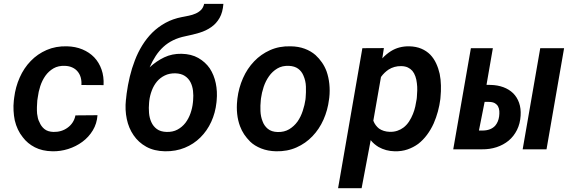

<svg xmlns="http://www.w3.org/2000/svg" viewBox="-20 -780 2975 1003"><path d="M259.3 -90.8Q229 -91.8 211.7 -106.2Q194.3 -120.6 186 -142.1Q180.7 -151.4 178 -162.6Q175.3 -173.8 173.8 -186Q172.4 -203.1 172.9 -220.9Q173.3 -238.8 174.8 -254.9L177.2 -270.5Q180.7 -300.3 190.4 -330.1Q200.2 -359.9 217.3 -384.3Q234.4 -408.2 259.5 -422.9Q284.7 -437.5 319.8 -436Q341.8 -435.1 358.4 -427.2Q375 -419.4 385.7 -406.2Q397 -392.6 401.9 -374.5Q406.7 -356.4 405.3 -335.9L521 -335.4Q523.4 -379.9 510.5 -416.7Q497.6 -453.6 472.2 -480.5Q446.8 -506.8 410.4 -522Q374 -537.1 329.6 -538.1Q271.5 -539.6 223.6 -518.8Q175.8 -498 140.6 -461.4Q105 -424.8 83 -375.2Q61 -325.7 54.2 -270.5L52.2 -254.4Q49.3 -227.5 50.8 -201.4Q52.2 -175.3 57.1 -151.4Q63 -126 73.5 -103.8Q84 -81.5 99.1 -63Q123.5 -30.3 162.1 -10.5Q200.7 9.3 253.4 10.3Q295.4 11.2 336.2 -1.7Q377 -14.6 410.2 -39.1Q443.4 -63.5 464.8 -98.9Q486.3 -134.3 489.3 -178.2L374 -177.2Q370.1 -156.7 359.4 -140.4Q348.6 -124 333.5 -113.3Q317.9 -101.6 298.8 -95.9Q279.8 -90.3 259.3 -90.8Z M928.2 -499Q879.4 -500 838.1 -480.5Q796.9 -460.9 761.7 -428.2Q775.9 -460.9 793.5 -487.8Q811 -514.6 834 -535.6Q856 -555.7 884.3 -569.6Q912.6 -583.5 948.7 -590.8Q987.8 -598.6 1022.5 -609.1Q1057.1 -619.6 1084 -638.7Q1110.4 -657.2 1127 -686.3Q1143.6 -715.3 1147 -759.8H1046.4Q1042 -739.7 1029.8 -727.8Q1017.6 -715.8 1001.5 -709Q984.9 -701.7 966.3 -698Q947.8 -694.3 930.2 -690.9Q882.3 -681.6 844 -660.4Q805.7 -639.2 775.4 -609.4Q745.6 -579.6 722.9 -542.7Q700.2 -505.9 684.6 -464.8Q668.5 -423.3 658 -379.4Q647.5 -335.4 641.6 -291.5L639.2 -270V-268.6L637.7 -257.8Q632.3 -206.1 642.3 -158.2Q652.3 -110.4 677.7 -73.7Q703.1 -36.1 744.1 -13.4Q785.2 9.3 841.8 10.3Q897.9 11.2 945.1 -8.1Q992.2 -27.3 1026.9 -62Q1062 -96.7 1083.5 -143.6Q1105 -190.4 1110.8 -244.6L1111.8 -255.4Q1116.2 -301.8 1107.2 -345.2Q1098.1 -388.7 1075.7 -422.9Q1052.7 -456.1 1016.1 -477.1Q979.5 -498 928.2 -499ZM896 -397Q926.3 -396 945.6 -383.3Q964.8 -370.6 975.1 -350.6Q985.4 -330.6 988.3 -305.4Q991.2 -280.3 988.8 -255.4L987.8 -244.6Q984.9 -215.8 975.1 -188Q965.3 -160.2 948.7 -138.2Q931.6 -116.2 907.2 -103Q882.8 -89.8 850.1 -90.8Q818.4 -91.8 799.3 -106Q780.3 -120.1 770.5 -142.1Q760.7 -163.6 758.5 -190.2Q756.3 -216.8 758.8 -242.7L759.8 -253.4Q763.2 -281.2 773.2 -307.6Q783.2 -334 800.3 -354.5Q816.9 -374 840.8 -385.7Q864.7 -397.5 896 -397Z M1220.2 -265.6 1219.2 -255.4Q1215.3 -219.2 1219 -184.8Q1222.7 -150.4 1233.9 -120.6Q1242.7 -97.2 1255.6 -77.9Q1268.6 -58.6 1287.1 -40Q1309.1 -18.6 1344 -4.6Q1378.9 9.3 1421.9 10.3Q1480.5 11.7 1528.8 -9.8Q1577.1 -31.2 1612.3 -68.4Q1647.9 -105.5 1669.9 -155Q1691.9 -204.6 1698.7 -259.8L1700.2 -270.5Q1704.1 -306.6 1700.4 -341.6Q1696.8 -376.5 1686 -407.2Q1676.8 -432.1 1662.1 -453.4Q1647.5 -474.6 1628.4 -492.2Q1604.5 -513.2 1571.8 -525.4Q1539.1 -537.6 1497.6 -538.1Q1439 -539.6 1390.9 -518.1Q1342.8 -496.6 1307.6 -459.5Q1271.5 -421.9 1249.3 -371.6Q1227.1 -321.3 1220.2 -265.6ZM1342.3 -255.4 1343.3 -265.6Q1347.2 -295.4 1357.4 -326.2Q1367.7 -356.9 1385.3 -381.8Q1402.8 -406.7 1428.5 -422.1Q1454.1 -437.5 1489.3 -436Q1519 -434.6 1537.4 -421.1Q1555.7 -407.7 1564.9 -385.7Q1577.1 -358.4 1578.1 -327.9Q1579.1 -297.4 1576.7 -270L1575.7 -259.8Q1571.8 -231.9 1561.5 -200.7Q1551.3 -169.4 1534.2 -145Q1516.1 -120.1 1490.5 -104.7Q1464.8 -89.4 1430.2 -90.3Q1397.9 -91.3 1378.9 -107.2Q1359.9 -123 1351.6 -146.5Q1341.8 -170.9 1340.6 -200Q1339.4 -229 1342.3 -255.4Z M2280.3 -262.2 2281.2 -272.9Q2284.2 -302.7 2283.4 -333.7Q2282.7 -364.7 2276.9 -394Q2270.5 -422.9 2258.5 -448.7Q2246.6 -474.6 2227.5 -494.6Q2208 -514.2 2181.2 -525.6Q2154.3 -537.1 2118.2 -538.1Q2091.3 -538.6 2067.1 -532.2Q2043 -525.9 2022 -512.7Q2010.3 -505.4 1998.8 -495.8Q1987.3 -486.3 1977.1 -475.1L1985.4 -528.8L1873 -528.3L1746.1 203.1H1869.1L1916.5 -47.9Q1925.3 -36.6 1935.8 -27.8Q1946.3 -19 1957.5 -12.2Q1976.6 -1.5 1997.6 4.2Q2018.6 9.8 2041.5 10.3Q2078.1 11.2 2108.6 0.7Q2139.2 -9.8 2164.6 -28.3Q2190.4 -48.3 2210.7 -75.7Q2231 -103 2245.6 -135.3Q2258.8 -165.5 2267.6 -198Q2276.4 -230.5 2280.3 -262.2ZM2157.7 -272.9 2156.7 -262.7Q2153.8 -243.7 2149.4 -223.6Q2145 -203.6 2137.2 -184.6Q2128.9 -163.6 2116.7 -145Q2104.5 -126.5 2087.9 -113.8Q2073.7 -103 2055.7 -96.9Q2037.6 -90.8 2016.1 -91.3Q1999.5 -91.8 1985.4 -96.2Q1971.2 -100.6 1960 -108.4Q1950.7 -115.7 1943.1 -125.7Q1935.5 -135.7 1930.2 -149.4L1970.2 -377.9Q1979 -390.1 1989 -399.7Q1999 -409.2 2009.8 -416.5Q2024.4 -425.8 2041 -430.4Q2057.6 -435.1 2076.7 -434.6Q2096.7 -434.1 2110.6 -427.5Q2124.5 -420.9 2134.3 -409.7Q2144 -397.9 2149.9 -381.1Q2155.8 -364.3 2157.7 -345.7Q2160.2 -327.6 2159.7 -308.6Q2159.2 -289.6 2157.7 -272.9Z M2521.5 -336.9 2554.7 -528.3H2439.9L2347.7 0H2498Q2538.6 0.5 2574.2 -11.2Q2609.9 -22.9 2637.2 -45.4Q2664.1 -67.9 2680.7 -101.1Q2697.3 -134.3 2699.7 -175.8Q2702.1 -213.4 2691.7 -242.9Q2681.2 -272.5 2660.6 -293Q2639.2 -313.5 2609.6 -324.5Q2580.1 -335.4 2543.9 -336.4ZM2835 0 2926.8 -528.3H2802.2L2710.4 0ZM2511.7 -248 2538.6 -247.6Q2555.7 -246.6 2566.2 -240.2Q2576.7 -233.9 2582 -223.6Q2587.4 -213.4 2588.4 -200.2Q2589.4 -187 2587.4 -171.9Q2585.4 -157.2 2580.3 -145.3Q2575.2 -133.3 2567.4 -124Q2556.6 -111.8 2540.5 -105.2Q2524.4 -98.6 2503.4 -98.1H2481.9Z"/></svg>

Font: Roboto Mono SemiBold
Style: Italic
Weight: 600
Italic angle: -10°
Monospace: yes
Designer: Google
Version: Version 3.000